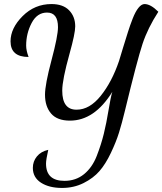

<svg xmlns="http://www.w3.org/2000/svg" viewBox="-20 -740 801 947"><path d="M32 -536Q32 -601 91.5 -660.5Q151 -720 234 -720Q291 -720 321 -689Q351 -658 351 -610Q351 -575 323 -475Q287 -346 287 -293Q287 -199 357 -199Q357 -199 358 -199Q422 -199 477 -267.5Q532 -336 567 -439L587 -505L611 -582Q621 -614 634.5 -648.5Q648 -683 663 -701.5Q678 -720 693 -720Q723 -720 761 -682Q709 -602 683 -523.5Q657 -445 596 -193Q581 -131 567 -86Q553 -41 527 14Q501 69 470.5 104Q440 139 392 163Q344 187 286 187Q222 187 182 161Q142 135 142 88Q142 56 162 31.5Q182 7 218 -1Q207 48 207 67Q207 152 298 152Q354 152 394.5 119Q435 86 457 29.5Q479 -27 492 -80Q505 -133 515.5 -197.5Q526 -262 534 -287Q446 -145 325 -145Q262 -145 232 -180Q202 -215 202 -273Q202 -323 234 -443Q266 -563 266 -606Q266 -678 212 -678Q163 -678 136 -626.5Q109 -575 109 -515Q109 -491 121 -459Q32 -459 32 -536Z"/></svg>

Font: TypoPRO Dancing Script
Style: Bold
Weight: 700
Designer: Pablo Impallari
Foundry: Pablo Impallari. www.impallari.com Igino Marini. www.ikern.com
Version: Version 1.002